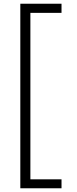

<svg xmlns="http://www.w3.org/2000/svg" viewBox="-20 -758 415 1030"><path d="M310 252V204H143V-689H310V-738H89V252Z"/></svg>

Font: Gantari Light
Style: Regular
Weight: 300
Designer: Anugrah Pasau
Foundry: Lafontype
Version: Version 1.000